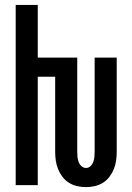

<svg xmlns="http://www.w3.org/2000/svg" viewBox="-20 -755 540 783"><path d="M331 8Q312 8 294.5 4Q277 0 261.5 -9.5Q246 -19 235 -33.5Q224 -48 217 -65Q210 -82 207.5 -100Q205 -118 205 -136V-442H134V0H44V-735H134V-520H295V-136Q295 -125 296 -115Q297 -105 300.5 -95Q304 -85 312 -77.5Q320 -70 331 -70Q341 -70 349 -77.5Q357 -85 360.5 -95Q364 -105 365 -115Q366 -125 366 -136V-520H456V-136Q456 -118 453.5 -100Q451 -82 444 -65Q437 -48 426 -33.5Q415 -19 399.5 -9.5Q384 0 366.5 4Q349 8 331 8Z"/></svg>

Font: Iosevka Semibold
Style: Regular
Weight: 600
Monospace: yes
Designer: Belleve Invis
Foundry: Belleve Invis
Version: Version 33.2.3; ttfautohint (v1.8.4)